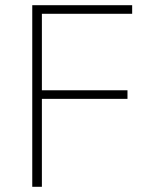

<svg xmlns="http://www.w3.org/2000/svg" viewBox="-20 -718 581 738"><path d="M104 0V-698H488V-665H141V-371H470V-338H141V0Z"/></svg>

Font: IBM Plex Sans Arabic ExtLt
Style: Regular
Weight: 200
Designer: Mike Abbink, Paul van der Laan, Pieter van Rosmalen, Wael Morcos, Khajak Apelian
Foundry: Bold Monday
Version: Version 1.2